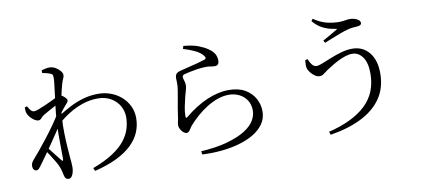

<svg xmlns="http://www.w3.org/2000/svg" viewBox="-76 -1085 3152 1425"><g transform="rotate(-10 1500.0 -372.5)"><path d="M355.6 -371.6 357.1 -424.4Q404.7 -455.1 453.3 -480.2Q501.8 -505.4 555.1 -520.5Q608.4 -535.7 668.6 -535.7Q717.6 -535.7 762.1 -519.2Q806.6 -502.7 840.8 -472.5Q874.9 -442.4 895 -401.3Q915 -360.3 915 -310.5Q915 -254.6 894.2 -204.8Q873.5 -155.1 829.2 -112Q784.9 -68.8 715.1 -34.7Q645.3 -0.5 547.3 24L536.5 1.1Q630.6 -34.4 690.5 -73.8Q750.4 -113.2 783.5 -156.1Q816.7 -199 829.9 -242.9Q843 -286.8 843 -330.5Q843 -375.3 820.8 -414.4Q798.5 -453.5 756.9 -477.9Q715.2 -502.3 658.1 -502.3Q600.1 -502.3 544.5 -483.7Q488.9 -465.1 440.7 -434.9Q392.4 -404.8 355.6 -371.6ZM246 -451.7Q230.2 -441.5 220.8 -429.8Q211.4 -418.1 198.9 -418.1Q184.8 -418.1 168.1 -428.6Q151.4 -439.2 137.6 -455.7Q123.9 -472.2 118.4 -488.1Q115.2 -499.5 114.8 -509.8Q114.3 -520 113.7 -529.3L131.8 -536.5Q143.4 -513.3 154.7 -501.9Q165.9 -490.4 179.3 -490.4Q190 -490.4 216 -500.3Q242 -510.2 272.6 -523.9Q303.3 -537.6 329.6 -550.1Q355.9 -562.7 366.2 -568.7Q376 -574.1 382.1 -574.7Q388.2 -575.3 397.2 -570.7Q409.5 -563.4 423 -550.5Q436.5 -537.6 436.5 -527.8Q436.7 -519.2 429.5 -511.2Q422.3 -503.1 412.7 -491.9Q404.6 -483 395 -470.9Q385.3 -458.8 375.5 -445.3Q365.6 -431.7 356.4 -419.1L360.2 -477.1Q365 -485.1 369.5 -497.3Q374 -509.5 377.3 -522.1Q354.8 -511.9 331.2 -499.4Q307.6 -486.9 285.8 -474.5Q263.9 -462.1 246 -451.7ZM202.2 -199.1 218.1 -220.6Q233.8 -200.2 252.8 -176Q271.9 -151.7 288.7 -130.5Q305.5 -109.2 314 -98.5Q327.2 -82.2 327.6 -104.9Q327.8 -134.9 326.9 -181.3Q326.1 -227.7 326.3 -282.5Q326.5 -337.2 329.5 -389.4Q333.3 -442.3 339.2 -491.7Q345.1 -541.2 350.6 -584Q356 -626.9 360 -659.7Q364 -692.4 364 -712.3Q364 -729.1 358.9 -735.1Q353.8 -741.2 340.6 -746Q330.6 -749.8 317.1 -753.3Q303.7 -756.7 286.2 -759.8L285.4 -780.3Q298.9 -784.2 314.4 -787.6Q329.9 -791.1 346.8 -791.1Q368.1 -791.1 389.5 -779Q410.8 -766.9 424.8 -750.2Q438.8 -733.5 438.8 -718.8Q438.8 -704.1 431.8 -691.4Q424.7 -678.7 416.7 -648.8Q412.7 -634.9 406.4 -610Q400.2 -585.1 393.4 -552Q386.6 -518.9 381.1 -481.7Q375.6 -444.5 373 -407.9Q368.6 -349.1 370.1 -288.9Q371.6 -228.8 375.4 -179.3Q379.2 -129.8 381.4 -100.2Q383.1 -80.8 384.5 -65.5Q385.9 -50.2 385.9 -33.6Q385.9 -16.5 381.6 2.2Q377.3 20.9 368 34.4Q358.7 47.8 344.6 47.8Q330.6 47.8 322.7 39.5Q314.8 31.3 311.6 13.8Q307.6 -4.3 304.2 -18.5Q300.8 -32.7 293.9 -49.8Q288.7 -65 272.7 -92.3Q256.7 -119.7 237.6 -149Q218.5 -178.3 202.2 -199.1ZM354.3 -460 352.4 -372.4Q333.2 -341.4 307.9 -303.6Q282.6 -265.8 255.8 -226.8Q229 -187.8 202.9 -151.4Q176.8 -115 155 -84.9Q146.1 -72.6 138.2 -64.1Q130.3 -55.7 119.2 -55.5Q108.1 -55.3 100.1 -65.3Q92.2 -75.3 92.2 -90.1Q92.2 -104.2 96.8 -114.9Q101.3 -125.5 115 -140.7Q131.2 -158.5 161.4 -195.1Q191.6 -231.7 227.1 -277.2Q262.7 -322.7 296.2 -370.7Q329.6 -418.6 354.3 -460Z M1345.7 -754.5 1352.5 -775.9Q1422.3 -769.6 1464.1 -753.5Q1505.8 -737.4 1532.3 -718.6Q1564.7 -696.8 1577 -674.1Q1589.3 -651.4 1589.3 -625.2Q1589.3 -606.4 1581.1 -596.8Q1573 -587.3 1556.6 -587.3Q1543.9 -587.3 1535 -588.9Q1526.1 -590.5 1513.9 -592.3Q1501.8 -594 1479.5 -593.1Q1451.4 -592.1 1421.1 -587.5Q1390.7 -582.8 1366.3 -577.5Q1341.8 -572.2 1328.8 -568.6Q1317.2 -566 1312.7 -560.8Q1308.2 -555.6 1308.2 -548.2Q1308.2 -539.9 1314 -522.3Q1319.8 -504.7 1320.3 -490Q1320.7 -471.7 1314.4 -450.8Q1308.1 -429.8 1301.3 -403.7Q1293.2 -369.6 1285 -331.6Q1276.9 -293.7 1277.1 -256.6Q1277.3 -240 1290.9 -250.8Q1332.6 -285.6 1375.2 -312.6Q1417.9 -339.6 1460.6 -358Q1503.3 -376.3 1545 -385.8Q1586.6 -395.2 1625.4 -395.2Q1700.5 -395.2 1749.3 -366.5Q1798.1 -337.7 1822.5 -292.4Q1847 -247.2 1847 -196.7Q1847 -142.8 1817.9 -101.5Q1788.9 -60.3 1738.7 -30.9Q1688.5 -1.6 1624.3 15.8Q1560.1 33.3 1489.7 39.4Q1419.3 45.6 1350.5 41.6L1347.7 17Q1401.1 14.2 1452.3 6.3Q1503.6 -1.6 1537.6 -10.9Q1630.1 -36.4 1682.4 -70Q1734.7 -103.5 1756 -141Q1777.2 -178.4 1777.2 -215.1Q1777.2 -259.5 1756 -292.3Q1734.8 -325 1699.3 -342.7Q1663.7 -360.3 1620.7 -360.3Q1578.7 -360.3 1536.3 -345.3Q1493.9 -330.3 1453.6 -305.2Q1413.4 -280.1 1377.4 -248.5Q1341.5 -216.8 1311.9 -183.4Q1304.8 -175 1298 -163.6Q1291.3 -152.2 1283.8 -143.8Q1276.3 -135.4 1266.4 -135.4Q1249 -135.4 1231.5 -156.3Q1222.7 -166.2 1217.2 -179.2Q1211.8 -192.3 1211.8 -202.2Q1211.8 -214.3 1215.9 -231Q1220 -247.7 1222.1 -265.9Q1226.1 -296.2 1232.3 -332.3Q1238.4 -368.4 1245 -403.1Q1251.6 -437.9 1255 -462.5Q1259.9 -493.7 1258.8 -514.8Q1257.8 -535.8 1257.8 -552.1Q1257.8 -567.8 1266.3 -579.8Q1274.8 -591.9 1298.9 -598Q1325.2 -605 1361.5 -613.7Q1397.9 -622.4 1433.2 -631.7Q1468.6 -641 1488.3 -647.8Q1511 -656.3 1489.4 -679.9Q1470.4 -703.7 1431.4 -722.3Q1392.5 -740.8 1345.7 -754.5Z M2242.9 -519.6Q2251.6 -499.9 2260.3 -485.7Q2268.9 -471.5 2279 -464.4Q2289.1 -457.4 2300.1 -457.4Q2316.6 -457.4 2347.3 -469.5Q2378.1 -481.7 2417.3 -497.7Q2456.6 -513.7 2499.5 -525.9Q2542.5 -538 2582.5 -538Q2661.4 -538 2709 -480.3Q2756.6 -422.6 2756.6 -323.4Q2756.6 -212.9 2702.4 -134.5Q2648.1 -56 2549.2 -7Q2450.3 41.9 2315.1 63.3L2307 39.5Q2489.5 -4.6 2587 -95.6Q2684.5 -186.7 2684.5 -334.7Q2684.5 -415.6 2653.6 -458.2Q2622.6 -500.9 2575.6 -500.9Q2550.6 -500.9 2521.5 -491.3Q2492.4 -481.7 2464.3 -467.2Q2436.2 -452.6 2412.5 -437.9Q2388.7 -423.2 2374.5 -413.7Q2358.3 -403 2343.7 -391Q2329.1 -379 2310.2 -379Q2294.3 -379 2277.5 -389.8Q2260.8 -400.5 2247.7 -416.1Q2234.7 -431.6 2228.7 -444.9Q2222.1 -461.4 2222.5 -477.6Q2222.9 -493.8 2225 -514.4ZM2320.7 -792.4 2332.6 -807.7Q2385.7 -771.9 2432.5 -761.1Q2479.3 -750.2 2522.4 -750.2Q2544.1 -750.2 2566.9 -754.2Q2589.7 -758.1 2602.1 -758.1Q2620.6 -758.1 2638.3 -753.1Q2655.9 -748.1 2668.2 -738.4Q2680.4 -728.7 2680.4 -715.2Q2680.4 -705.5 2671.6 -700.1Q2662.8 -694.7 2646.5 -693.9Q2634.6 -693.1 2615 -691.5Q2595.5 -689.9 2574.3 -683.7Q2549.2 -677.4 2515.9 -664.8Q2482.6 -652.2 2449.9 -639.2Q2417.1 -626.3 2392.3 -615.9L2382.9 -634.6Q2404.5 -646.6 2425.8 -658.5Q2447 -670.3 2466.2 -681.7Q2485.5 -693 2499.5 -702Q2483.1 -704.6 2452.7 -711.1Q2422.3 -717.5 2387 -736.1Q2351.7 -754.7 2320.7 -792.4Z"/></g></svg>

Font: Source Han Serif JP VF
Style: Regular
Weight: 250
Designer: Ryoko NISHIZUKA 西塚涼子 (kana & ideographs); Frank Grießhammer (Latin, Greek & Cyrillic); Wenlong ZHANG 张文龙 (bopomofo); San
Foundry: Adobe
Version: Version 2.001;hotconv 1.1.0;makeotfexe 2.6.0